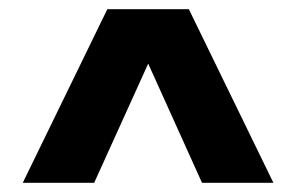

<svg xmlns="http://www.w3.org/2000/svg" viewBox="-20 -543 648 420"><path d="M29.8 -143.1 214.8 -522.9H393.1L578.1 -143.1H421.9L304.2 -403.8L186 -143.1Z"/></svg>

Font: Trueno Black
Style: Regular
Weight: 900
Designer: Julieta Ulanovsky
Foundry: Julieta Ulanovsky
Version: Version 3.001b | FøM Fix